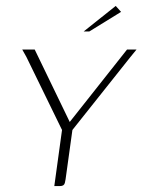

<svg xmlns="http://www.w3.org/2000/svg" viewBox="-20 -627 480 647"><path d="M163 0 189 -189 69 -435 55 -460H97L215 -216L408 -460H440L418 -433L224 -189L201 -23Q200 -16 198.5 -10.5Q197 -5 193 -2.5Q189 0 182 0ZM262 -521 370 -607 388 -587 281 -521Z"/></svg>

Font: Genos ExtraLight
Style: Italic
Weight: 250
Italic angle: -8°
Designer: Robert E. Leuschke
Foundry: Robert E. Leuschke
Version: Version 1.010